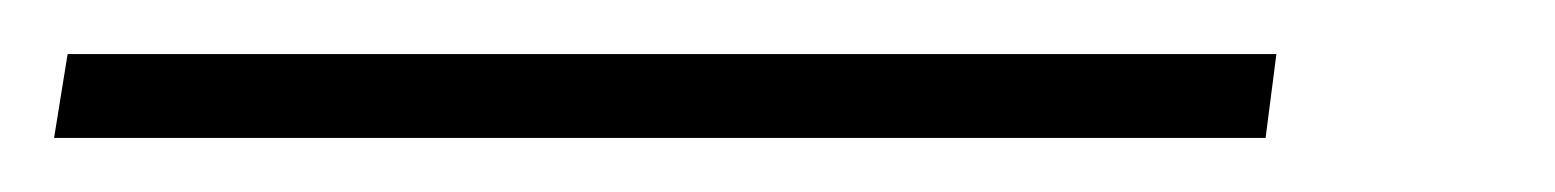

<svg xmlns="http://www.w3.org/2000/svg" viewBox="-35 56 575 71"><path d="M-15 107 -10 76H437L433 107Z"/></svg>

Font: Fira Sans UltraLight
Style: Italic
Weight: 200
Italic angle: -8°
Designer: Carrois Corporate & Edenspiekermann AG
Foundry: Carrois Corporate GbR & Edenspiekermann AG
Version: Version 4.203;PS 004.203;hotconv 1.0.88;makeotf.lib2.5.64775